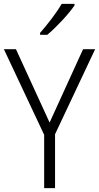

<svg xmlns="http://www.w3.org/2000/svg" viewBox="-20 -967 509 987"><path d="M363 -939V-947H297C271 -902 225 -842 186 -798V-788H223C270 -827 334 -896 363 -939ZM235 -337 62 -714H0L207 -274V0H263V-277L469 -714H407Z"/></svg>

Font: Noto Sans Devanagari SemiCondensed Light
Style: Regular
Weight: 300
Width: 4
Designer: Jelle Bosma - Monotype Design Team
Foundry: Monotype Imaging Inc.
Version: Version 2.004